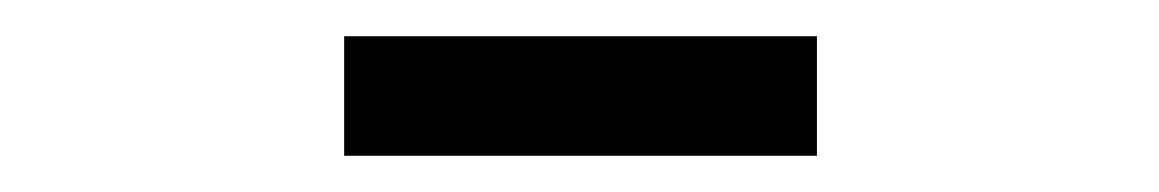

<svg xmlns="http://www.w3.org/2000/svg" viewBox="-20 -705 640 106"><path d="M170 -619V-685H431V-619Z"/></svg>

Font: Foldit SemiBold
Style: Regular
Weight: 600
Version: Version 1.003